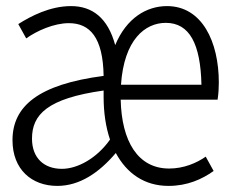

<svg xmlns="http://www.w3.org/2000/svg" viewBox="-20 -596 740 630"><path d="M698 -325C698 -459 643 -576 528 -576C461 -576 395 -537 358 -448C334 -537 283 -576 213 -576C144 -576 81 -543 40 -517L66 -470C101 -495 157 -520 206 -520C275 -520 318 -473 320 -347C105 -319 21 -247 21 -136C21 -40 84 14 168 14C241 14 305 -29 360 -94C396 -27 454 14 533 14C595 14 643 -8 681 -35L655 -82C625 -61 583 -43 535 -43C432 -43 379 -133 376 -269H694C697 -290 698 -307 698 -325ZM524 -521C602 -521 638 -452 641 -318H377C387 -466 456 -521 524 -521ZM183 -42C125 -42 85 -77 85 -141C85 -220 135 -273 320 -299V-278C320 -227 327 -179 341 -138C298 -77 235 -42 183 -42Z"/></svg>

Font: Kawkab Mono Light
Style: Regular
Weight: 300
Monospace: yes
Designer: Abdullah Arif
Foundry: Abdullah Arif
Version: Version 1.000;PS 000.500;hotconv 1.0.88;makeotf.lib2.5.64775